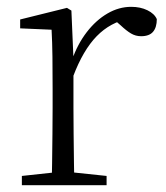

<svg xmlns="http://www.w3.org/2000/svg" viewBox="-20 -542 486 562"><path d="M44 0V-27L155 -39H178L292 -27V0ZM131 0Q132 -24 132.5 -64.5Q133 -105 133.5 -149Q134 -193 134 -226V-281Q134 -333 133.5 -375.5Q133 -418 131 -455L39 -459V-485L176 -519L189 -511L195 -371V-370V-226Q195 -193 195.5 -149Q196 -105 196.5 -64.5Q197 -24 198 0ZM194 -318 177 -367H191Q207 -413 234 -448Q261 -483 294.5 -502.5Q328 -522 364 -522Q391 -522 411.5 -512Q432 -502 439 -486Q439 -462 428 -449Q417 -436 393 -436Q377 -436 363.5 -444Q350 -452 333 -468L310 -488H359Q303 -477 263 -436Q223 -395 194 -318Z"/></svg>

Font: Noto Serif HK ExtraLight
Style: Regular
Weight: 200
Designer: Ryoko NISHIZUKA 西塚涼子 (kana & ideographs); Frank Grießhammer (Latin, Greek & Cyrillic); Wenlong ZHANG 张文龙 (bopomofo); San
Foundry: Adobe
Version: Version 2.002-H1;hotconv 1.1.0;makeotfexe 2.6.0